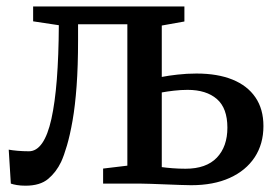

<svg xmlns="http://www.w3.org/2000/svg" viewBox="-20 -568 860 594"><path d="M59 6.5Q44 6.5 32.2 4.5Q20.5 2.5 13.5 0L7 -105Q17.5 -103 34.5 -101.5Q51.5 -100 69.5 -100Q93 -100 110.5 -125.2Q128 -150.5 139 -200Q150 -249.5 155.8 -322.2Q161.5 -395 162 -490L82.5 -502V-548H550.5V-501.5L480.5 -489V-330Q500.5 -334 529.2 -337.2Q558 -340.5 588 -340.5Q653 -340.5 699.2 -321.8Q745.5 -303 770.2 -266.8Q795 -230.5 795 -178Q795 -122.5 767.8 -81.2Q740.5 -40 690.5 -17.5Q640.5 5 571.5 5Q559.5 5 538.2 4.2Q517 3.5 493 2.5Q469 1.5 447.8 0.8Q426.5 0 413.5 0H299V-46.5L374 -55.5V-493H221.5V-443.5Q221.5 -363.5 217 -302Q212.5 -240.5 204.5 -195Q196.5 -149.5 187.2 -118Q178 -86.5 169 -67Q154 -35.5 129 -14.5Q104 6.5 59 6.5ZM554 -46Q618 -46 650.8 -80.2Q683.5 -114.5 683.5 -173Q683.5 -233.5 650.8 -261.8Q618 -290 560.5 -290Q540 -290 518.2 -287.5Q496.5 -285 480.5 -282V-51Q495 -49 514.2 -47.5Q533.5 -46 554 -46Z"/></svg>

Font: Merriweather 36pt Medium
Style: Regular
Weight: 500
Version: Version 2.100